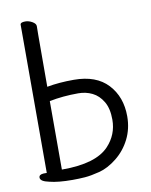

<svg xmlns="http://www.w3.org/2000/svg" viewBox="-82 -772 664 845"><g transform="rotate(-10 250.0 -349.5)"><path d="M174 12Q109 12 71 2Q32 -6 32 -23Q32 -37 53 -38H67V-654V-700Q67 -711 89 -711Q105 -711 120.5 -702Q136 -693 136 -682Q136 -670 135.5 -642Q135 -614 135 -411Q189 -421 255 -421Q355 -421 407 -365Q459 -309 459 -222Q459 -167 436 -121Q413 -75 373.5 -43.5Q334 -12 295 -2Q256 8 229 10Q202 12 174 12ZM135 -41H139Q288 -41 346 -103Q392 -152 392 -219Q392 -269 373.5 -300Q355 -331 326.5 -345Q298 -359 264 -359Q195 -359 135 -347Z"/></g></svg>

Font: LXGW WenKai Mono TC
Style: Regular
Weight: 400
Designer: LXGW / Fontworks Inc.
Foundry: LXGW / Fontworks Inc.
Version: Version 1.330